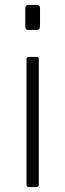

<svg xmlns="http://www.w3.org/2000/svg" viewBox="-20 -762 266 782"><path d="M143 -656V-729C143 -733 141.7 -736.2 139 -738.5C136.3 -740.8 133.3 -742 130 -742H96C87.3 -742 83 -737.3 83 -728V-654C83 -644.7 87 -640 95 -640H129C138.3 -640 143 -645.3 143 -656ZM138 -13V-519C138 -523.7 137.3 -526.7 136 -528C134.7 -529.3 132 -530 128 -530H98C94 -530 91.3 -529.3 90 -528C88.7 -526.7 88 -523.7 88 -519V-11C88 -6.3 88.8 -3.3 90.5 -2C92.2 -0.7 95.3 0 100 0H125C130.3 0 133.8 -0.8 135.5 -2.5C137.2 -4.2 138 -7.7 138 -13Z"/></svg>

Font: Libre Franklin ExtraLight
Style: Regular
Weight: 275
Designer: Pablo Impallari, Rodrigo Fuenzalida
Foundry: Impallari Type
Version: Version 1.002; ttfautohint (v1.5)